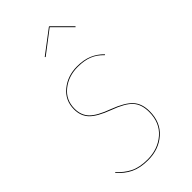

<svg xmlns="http://www.w3.org/2000/svg" viewBox="-235 -810 882 882"><g transform="rotate(-45 206.0 -369.0)"><path d="M371 -475 367 -473Q343 -499 313 -511Q283 -523 241 -523Q181 -523 138 -488.5Q95 -454 95 -397Q95 -355 120.5 -328.5Q146 -302 212 -278Q278 -253 304.5 -224Q331 -195 331 -145Q331 -74 284 -32.5Q237 9 167 9Q116 9 81 -8Q46 -25 19 -57L21 -60Q48 -29 82 -12Q116 5 167 5Q235 5 281 -35Q327 -75 327 -145Q327 -194 301.5 -222Q276 -250 210 -274Q143 -299 117 -326.5Q91 -354 91 -397Q91 -455 135 -491Q179 -527 241 -527Q283 -527 314.5 -514Q346 -501 371 -475ZM166 -662 278 -747H281L366 -662L363 -659L279 -743L169 -659Z"/></g></svg>

Font: Fira Sans Condensed Four
Style: Italic
Weight: 100
Width: 3
Italic angle: -8°
Designer: bBox Type GmbH & Carrois Corporate GbR & Edenspiekermann AG
Foundry: bBox Type GmbH & Carrois Corporate GbR & Edenspiekermann AG
Version: Version 4.301